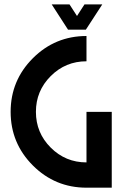

<svg xmlns="http://www.w3.org/2000/svg" viewBox="-20 -870 567 890"><path d="M380.9 0Q235.4 0 132.3 -103Q29.3 -206.1 29.3 -351.6Q29.3 -497.1 132.3 -600.1Q235.4 -703.1 380.9 -703.1V-585.9Q283.7 -585.9 215.1 -517.3Q146.5 -448.7 146.5 -351.6Q146.5 -254.4 215.1 -185.8Q283.7 -117.2 380.9 -117.2V-351.6H498V0ZM454.1 -849.6 377.9 -732.4H295.4L219.7 -849.6H302.2L336.9 -795.9L371.6 -849.6Z"/></svg>

Font: Gerhaus
Style: Regular
Weight: 400
Designer: GGBotNet
Foundry: GGBotNet
Version: 1.01